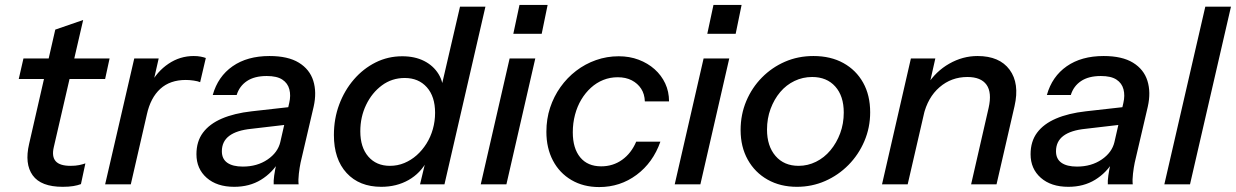

<svg xmlns="http://www.w3.org/2000/svg" viewBox="-20 -747 5008 778"><path d="M234 10Q146 10 112.5 -36.5Q79 -83 98 -164L204 -627L317 -666L198 -151Q189 -113 205.5 -94Q222 -75 266 -75Q286 -75 300.5 -78Q315 -81 326 -85L308 -1Q295 4 277 7Q259 10 234 10ZM56 -427 75 -510H424L406 -427Z M406 0 524 -510H623L594 -383H598L510 0ZM575 -283 589 -405Q616 -457 662.5 -488.5Q709 -520 765 -520Q781 -520 793.5 -517.5Q806 -515 814 -512L791 -414Q782 -418 765 -420.5Q748 -423 733 -423Q669 -423 629.5 -387Q590 -351 575 -283Z M1089 0Q1088 -13 1091 -35.5Q1094 -58 1101 -88L1097 -89L1152 -330Q1159 -360 1152.5 -385Q1146 -410 1124 -424.5Q1102 -439 1061 -439Q1011 -439 980.5 -418.5Q950 -398 939 -362H842Q863 -437 922.5 -478.5Q982 -520 1072 -520Q1147 -520 1191 -493Q1235 -466 1249.5 -419.5Q1264 -373 1251 -315L1198 -88Q1194 -69 1191 -43.5Q1188 -18 1190 0ZM929 10Q859 10 817.5 -26.5Q776 -63 776 -122Q776 -174 802.5 -209.5Q829 -245 879 -266.5Q929 -288 1000 -296L1169 -315L1152 -243L998 -225Q939 -219 909 -196.5Q879 -174 879 -134Q879 -103 901 -87.5Q923 -72 964 -72Q1022 -72 1064 -100.5Q1106 -129 1116 -172L1112 -95Q1084 -47 1037.5 -18.5Q991 10 929 10Z M1682 0 1706 -100 1711 -96Q1684 -45 1635.5 -17.5Q1587 10 1525 10Q1436 10 1384.5 -46Q1333 -102 1333 -200Q1333 -266 1354.5 -323.5Q1376 -381 1414 -425Q1452 -469 1502 -494Q1552 -519 1610 -519Q1661 -519 1698.5 -500Q1736 -481 1757 -447Q1778 -413 1776 -368L1762 -367L1844 -720H1947L1781 0ZM1560 -75Q1591 -75 1618.5 -86.5Q1646 -98 1668.5 -118Q1691 -138 1708 -165Q1725 -192 1734 -224Q1743 -256 1743 -290Q1743 -356 1709.5 -393.5Q1676 -431 1620 -431Q1568 -431 1527.5 -401Q1487 -371 1463.5 -322Q1440 -273 1440 -215Q1440 -150 1472.5 -112.5Q1505 -75 1560 -75Z M1928 0 2045 -510H2149L2032 0ZM2060 -610 2085 -727H2199L2175 -610Z M2408 11Q2344 11 2295.5 -17.5Q2247 -46 2220.5 -96.5Q2194 -147 2194 -213Q2194 -265 2209 -310.5Q2224 -356 2251 -394Q2278 -432 2314.5 -460Q2351 -488 2395 -503.5Q2439 -519 2487 -519Q2531 -519 2568 -505Q2605 -491 2632.5 -466.5Q2660 -442 2675.5 -409Q2691 -376 2691 -336H2593Q2592 -366 2578 -387.5Q2564 -409 2540 -421.5Q2516 -434 2483 -434Q2452 -434 2424.5 -423Q2397 -412 2374.5 -391.5Q2352 -371 2335.5 -343.5Q2319 -316 2310 -282Q2301 -248 2301 -211Q2301 -146 2331 -109.5Q2361 -73 2416 -73Q2464 -73 2501 -99.5Q2538 -126 2558 -173H2656Q2626 -88 2559.5 -38.5Q2493 11 2408 11Z M2714 0 2831 -510H2935L2818 0ZM2846 -610 2871 -727H2985L2961 -610Z M3209 10Q3142 10 3090.5 -19Q3039 -48 3010 -100Q2981 -152 2981 -220Q2981 -283 3004 -337.5Q3027 -392 3067.5 -433Q3108 -474 3161 -497Q3214 -520 3276 -520Q3346 -520 3397.5 -491.5Q3449 -463 3477.5 -412Q3506 -361 3506 -292Q3506 -230 3482.5 -175Q3459 -120 3418 -78.5Q3377 -37 3323.5 -13.5Q3270 10 3209 10ZM3216 -75Q3253 -75 3286.5 -91.5Q3320 -108 3345 -138Q3370 -168 3384.5 -207Q3399 -246 3399 -291Q3399 -358 3364.5 -396.5Q3330 -435 3271 -435Q3233 -435 3199.5 -419Q3166 -403 3141.5 -374Q3117 -345 3102.5 -306Q3088 -267 3088 -222Q3088 -155 3122.5 -115Q3157 -75 3216 -75Z M3554 0 3671 -510H3770L3743 -390H3748L3658 0ZM3915 0 3986 -310Q4000 -372 3977.5 -403.5Q3955 -435 3900 -435Q3835 -435 3787 -393.5Q3739 -352 3722 -279L3737 -403Q3772 -458 3826.5 -489Q3881 -520 3941 -520Q4030 -520 4071 -464.5Q4112 -409 4091 -317L4018 0Z M4469 0Q4468 -13 4471 -35.5Q4474 -58 4481 -88L4477 -89L4532 -330Q4539 -360 4532.5 -385Q4526 -410 4504 -424.5Q4482 -439 4441 -439Q4391 -439 4360.5 -418.5Q4330 -398 4319 -362H4222Q4243 -437 4302.5 -478.5Q4362 -520 4452 -520Q4527 -520 4571 -493Q4615 -466 4629.5 -419.5Q4644 -373 4631 -315L4578 -88Q4574 -69 4571 -43.5Q4568 -18 4570 0ZM4309 10Q4239 10 4197.5 -26.5Q4156 -63 4156 -122Q4156 -174 4182.5 -209.5Q4209 -245 4259 -266.5Q4309 -288 4380 -296L4549 -315L4532 -243L4378 -225Q4319 -219 4289 -196.5Q4259 -174 4259 -134Q4259 -103 4281 -87.5Q4303 -72 4344 -72Q4402 -72 4444 -100.5Q4486 -129 4496 -172L4492 -95Q4464 -47 4417.5 -18.5Q4371 10 4309 10Z M4698 0 4864 -720H4968L4802 0Z"/></svg>

Font: Instrument Sans Medium
Style: Italic
Weight: 500
Italic angle: -13°
Designer: Rodrigo Fuenzalida
Foundry: fragTYPE
Version: Version 1.000;gftools[0.9.28]